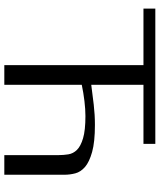

<svg xmlns="http://www.w3.org/2000/svg" viewBox="55 -795 740 890"><g transform="rotate(90 425.0 -350.0)"><path d="M373 -359Q411 -367 449 -371.5Q487 -376 518 -376Q584 -376 621 -365Q658 -354 675 -336.5Q692 -319 695.5 -296.5Q699 -274 699 -252V0H790V-279Q790 -304 783.5 -329Q777 -354 754 -374Q731 -394 684.5 -407Q638 -420 559 -420Q512 -420 465 -414.5Q418 -409 373 -403V-645H647V-700H20V-645H282V0H373Z"/></g></svg>

Font: Tenor Sans
Style: Regular
Weight: 400
Designer: Denis Masharov
Foundry: Denis Masharov
Version: Version 1.1